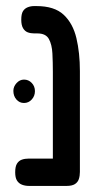

<svg xmlns="http://www.w3.org/2000/svg" viewBox="-20 -602 325 632"><path d="M199 10Q181 10 171.5 5Q162 0 158 -9.5Q154 -19 154 -29V-365Q154 -397 152.5 -426Q151 -455 141 -473.5Q131 -492 103 -492H93Q81 -492 71.5 -495.5Q62 -499 56 -509Q50 -519 50 -537Q50 -556 55.5 -565Q61 -574 71 -578Q81 -582 92 -582H100Q159 -582 189.5 -553.5Q220 -525 231.5 -476.5Q243 -428 243 -368V-36Q243 -23 239.5 -12.5Q236 -2 226.5 4Q217 10 199 10ZM76 10Q63 10 52.5 6Q42 2 36 -7.5Q30 -17 30 -35Q30 -54 36 -63.5Q42 -73 52 -76.5Q62 -80 75 -80H202L201 10ZM59 -263Q44 -263 34 -274.5Q24 -286 24 -303Q24 -317 34.5 -328.5Q45 -340 59 -340Q74 -340 84.5 -329Q95 -318 95 -302Q95 -286 84.5 -274.5Q74 -263 59 -263Z"/></svg>

Font: Fredoka Condensed
Style: Regular
Weight: 400
Width: 3
Designer: Ben Nathan
Foundry: Milena B. Brandão, Ben Nathan
Version: Version 2.001